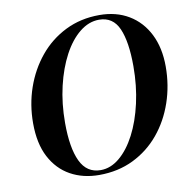

<svg xmlns="http://www.w3.org/2000/svg" viewBox="-78 -753 827 846"><g transform="rotate(-10 335.0 -330.0)"><path d="M299 17Q227 17 171 -14Q115 -45 83 -106Q51 -167 51 -258Q51 -341 77 -416Q103 -491 151.5 -550Q200 -609 268.5 -643Q337 -677 421 -677Q496 -677 552 -643.5Q608 -610 639 -548.5Q670 -487 670 -403Q670 -319 644 -243Q618 -167 569.5 -108.5Q521 -50 452.5 -16.5Q384 17 299 17ZM309 -3Q354 -3 394 -36.5Q434 -70 464.5 -128.5Q495 -187 512.5 -264.5Q530 -342 530 -429Q530 -539 504 -598Q478 -657 416 -657Q370 -657 329 -624Q288 -591 257 -533Q226 -475 208 -398.5Q190 -322 190 -235Q190 -123 218.5 -63Q247 -3 309 -3Z"/></g></svg>

Font: DeepMind Serif Display
Style: Italic
Weight: 400
Italic angle: -12°
Designer: Frank Grießhammer / Modifications: Colophon Foundry
Foundry: Colophon Foundry
Version: Version 5.003; ttfautohint (v1.8.2)